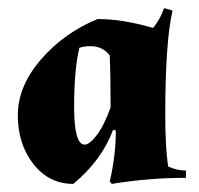

<svg xmlns="http://www.w3.org/2000/svg" viewBox="-20 -713 491 474"><path d="M221 -666Q283 -666 358 -644Q376 -666 385 -693L406 -687Q388 -610 388 -429Q388 -350 395 -302Q417 -292 439 -292V-274Q348 -274 256 -259L251 -265Q266 -330 266 -391L259 -392Q231 -317 161 -259Q101 -259 62.5 -308Q24 -357 24 -428.5Q24 -500 81 -566Q138 -632 221 -666ZM176 -595Q163 -542 163 -449Q163 -356 189 -356Q201 -356 219 -379.5Q237 -403 253 -448Q253 -528 251 -576Q234 -599 203 -599Q188 -599 176 -595Z"/></svg>

Font: Almendra SC
Style: Bold
Weight: 700
Designer: Ana Sanfelippo
Foundry: Ana Sanfelippo
Version: Version 1.003